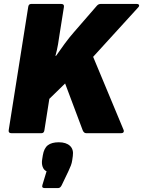

<svg xmlns="http://www.w3.org/2000/svg" viewBox="-20 -675 725 973"><path d="M38 0Q22 0 24 -15L123 -640Q125 -655 138 -655H290Q306 -655 304 -640L283 -508Q279 -479 274 -450Q269 -421 261 -392H264Q284 -421 307.5 -453Q331 -485 353 -510L471 -646Q479 -655 490 -655H673Q682 -655 684.5 -649.5Q687 -644 679 -636L452 -387L607 -15Q609 -9 605.5 -4.5Q602 0 594 0H417Q405 0 399 -15L310 -252L230 -174L205 -15Q203 0 190 0ZM206 278Q190 278 195 262L216 193Q202 187 196 170Q190 153 194 131L197 112Q203 76 222.5 61Q242 46 278 46Q315 46 334.5 64Q354 82 349 116L346 137Q344 151 339.5 163Q335 175 327 192L293 263Q286 278 275 278Z"/></svg>

Font: Sofia Sans ExtraBlack
Style: Italic
Weight: 1000
Italic angle: -9°
Designer: Botio Nikoltchev, Ani Petrova
Foundry: lettersoup
Version: Version 4.100; ttfautohint (v1.8.4.7-5d5b)